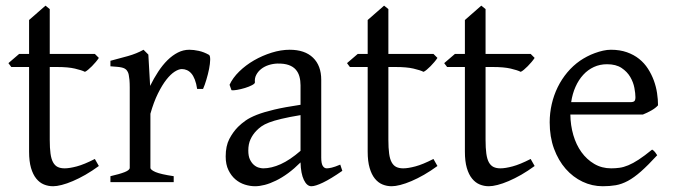

<svg xmlns="http://www.w3.org/2000/svg" viewBox="-20 -645 2390 680"><path d="M330.1 -57.1Q306.2 -39.6 282.7 -26.1Q259.3 -12.7 238 -3.7Q216.8 5.4 198.7 10Q180.7 14.6 168 14.6Q150.9 14.6 135.5 8.3Q120.1 2 108.4 -12.5Q96.7 -26.9 89.8 -50.3Q83 -73.7 83 -107.9V-407.7H20L9.8 -421.4L47.9 -454.1H83V-574.2L141.1 -625L156.2 -612.8V-454.1H315.9L330.1 -439.9Q325.7 -433.1 319.1 -425.3Q312.5 -417.5 305.7 -410.6Q298.8 -403.8 292.2 -398.2Q285.6 -392.6 280.8 -390.6Q269 -396.5 245.1 -402.1Q221.2 -407.7 181.6 -407.7H156.2V-149.9Q156.2 -120.6 158.9 -101.1Q161.6 -81.5 168 -70.1Q174.3 -58.6 184.3 -53.7Q194.3 -48.8 209 -48.8Q226.1 -48.8 252 -55.7Q277.8 -62.5 315.9 -82Z M720.2 -450.7Q724.6 -447.8 724.4 -433.6Q724.1 -419.4 720.5 -400.9Q716.8 -382.3 710.9 -362.8Q705.1 -343.3 699.2 -330.1H678.2Q675.3 -349.6 669.9 -363.3Q664.6 -377 657.5 -385Q650.4 -393.1 641.8 -396.7Q633.3 -400.4 624 -400.4Q613.3 -400.4 598.9 -391.4Q584.5 -382.3 569.3 -363Q554.2 -343.8 539.3 -313.7Q524.4 -283.7 512.7 -242.2V-50.8Q512.7 -43.5 531 -35.6Q549.3 -27.8 595.2 -21V0H371.1V-21Q403.3 -28.3 421.4 -35.4Q439.5 -42.5 439.5 -50.8V-335Q439.5 -351.1 438.5 -362.1Q437.5 -373 436 -379.9Q434.6 -386.7 432.4 -390.6Q430.2 -394.5 428.2 -397Q424.8 -400.4 420.7 -402.6Q416.5 -404.8 409.9 -406.2Q403.3 -407.7 394 -408.4Q384.8 -409.2 371.1 -410.2V-429.7Q402.8 -438 433.3 -446.5Q463.9 -455.1 488.3 -468.8L505.4 -451.7L511.7 -340.8Q524.9 -367.7 540.3 -391.1Q555.7 -414.6 573.2 -431.9Q590.8 -449.2 610.1 -459Q629.4 -468.8 650.4 -468.8Q666 -468.8 684.1 -464.8Q702.1 -460.9 720.2 -450.7Z M912.1 -48.8Q941.4 -48.8 974.4 -63.7Q1007.3 -78.6 1044.4 -110.8V-237.3Q1003.4 -230.5 976.8 -224.1Q950.2 -217.8 933.1 -211.2Q916 -204.6 905.8 -197.3Q895.5 -189.9 887.7 -181.6Q875 -168.5 867.2 -151.6Q859.4 -134.8 859.4 -111.8Q859.4 -92.3 865.2 -80.1Q871.1 -67.9 879.4 -60.8Q887.7 -53.7 896.7 -51.3Q905.8 -48.8 912.1 -48.8ZM1192.4 -40Q1150.9 -11.2 1123.8 1.7Q1096.7 14.6 1083 14.6Q1066.9 14.6 1056.2 -7.8Q1045.4 -30.3 1044.4 -69.8Q1022.5 -47.9 1000.5 -31.7Q978.5 -15.6 957.5 -5.4Q936.5 4.9 917.7 9.8Q898.9 14.6 883.3 14.6Q865.7 14.6 847.2 8.8Q828.6 2.9 813.7 -9.8Q798.8 -22.5 789.1 -42.5Q779.3 -62.5 779.3 -90.8Q779.3 -127.9 792.2 -152.8Q805.2 -177.7 823.2 -195.8Q835 -207.5 849.9 -218Q864.7 -228.5 889.4 -238.3Q914.1 -248 951.2 -256.8Q988.3 -265.6 1044.4 -273.9V-342.8Q1044.4 -359.4 1040.5 -373.8Q1036.6 -388.2 1027.3 -398.7Q1018.1 -409.2 1002.2 -414.8Q986.3 -420.4 962.4 -419.9Q946.8 -419.4 931.6 -414.6Q916.5 -409.7 905.3 -400.9Q894 -392.1 887.7 -380.1Q881.3 -368.2 882.8 -353.5Q883.3 -349.1 872.8 -343.5Q862.3 -337.9 847.9 -333.5Q833.5 -329.1 819.6 -326.7Q805.7 -324.2 799.8 -325.7L793 -344.7Q804.2 -369.1 827.1 -391.6Q850.1 -414.1 879.6 -431.2Q909.2 -448.2 942.1 -458.5Q975.1 -468.8 1005.9 -468.8Q1059.6 -468.8 1088.6 -440.7Q1117.7 -412.6 1117.7 -362.3V-86.9Q1117.7 -66.4 1123 -57.6Q1128.4 -48.8 1137.2 -48.8Q1144 -48.8 1154.8 -51.3Q1165.5 -53.7 1185.1 -62Z M1529.3 -57.1Q1505.4 -39.6 1481.9 -26.1Q1458.5 -12.7 1437.3 -3.7Q1416 5.4 1397.9 10Q1379.9 14.6 1367.2 14.6Q1350.1 14.6 1334.7 8.3Q1319.3 2 1307.6 -12.5Q1295.9 -26.9 1289.1 -50.3Q1282.2 -73.7 1282.2 -107.9V-407.7H1219.2L1209 -421.4L1247.1 -454.1H1282.2V-574.2L1340.3 -625L1355.5 -612.8V-454.1H1515.1L1529.3 -439.9Q1524.9 -433.1 1518.3 -425.3Q1511.7 -417.5 1504.9 -410.6Q1498 -403.8 1491.5 -398.2Q1484.9 -392.6 1480 -390.6Q1468.3 -396.5 1444.3 -402.1Q1420.4 -407.7 1380.9 -407.7H1355.5V-149.9Q1355.5 -120.6 1358.2 -101.1Q1360.8 -81.5 1367.2 -70.1Q1373.5 -58.6 1383.5 -53.7Q1393.6 -48.8 1408.2 -48.8Q1425.3 -48.8 1451.2 -55.7Q1477.1 -62.5 1515.1 -82Z M1873.5 -57.1Q1849.6 -39.6 1826.2 -26.1Q1802.7 -12.7 1781.5 -3.7Q1760.3 5.4 1742.2 10Q1724.1 14.6 1711.4 14.6Q1694.3 14.6 1679 8.3Q1663.6 2 1651.9 -12.5Q1640.1 -26.9 1633.3 -50.3Q1626.5 -73.7 1626.5 -107.9V-407.7H1563.5L1553.2 -421.4L1591.3 -454.1H1626.5V-574.2L1684.6 -625L1699.7 -612.8V-454.1H1859.4L1873.5 -439.9Q1869.1 -433.1 1862.5 -425.3Q1856 -417.5 1849.1 -410.6Q1842.3 -403.8 1835.7 -398.2Q1829.1 -392.6 1824.2 -390.6Q1812.5 -396.5 1788.6 -402.1Q1764.6 -407.7 1725.1 -407.7H1699.7V-149.9Q1699.7 -120.6 1702.4 -101.1Q1705.1 -81.5 1711.4 -70.1Q1717.8 -58.6 1727.8 -53.7Q1737.8 -48.8 1752.4 -48.8Q1769.5 -48.8 1795.4 -55.7Q1821.3 -62.5 1859.4 -82Z M2129.9 -417.5Q2104.5 -417.5 2083.3 -407.7Q2062 -397.9 2045.7 -380.1Q2029.3 -362.3 2018.3 -337.6Q2007.3 -313 2002.9 -283.2H2211.9Q2223.1 -283.2 2226.8 -286.9Q2230.5 -290.5 2230.5 -300.8Q2230.5 -314 2226.8 -333.7Q2223.1 -353.5 2212.2 -372.3Q2201.2 -391.1 2181.4 -404.3Q2161.6 -417.5 2129.9 -417.5ZM2310.5 -272Q2301.8 -262.2 2287.1 -253.9Q2272.5 -245.6 2256.8 -239.3H2000Q2000.5 -201.2 2010.5 -166.7Q2020.5 -132.3 2039.3 -106.2Q2058.1 -80.1 2084.7 -64.5Q2111.3 -48.8 2144.5 -48.8Q2159.7 -48.8 2174.1 -50.8Q2188.5 -52.7 2205.1 -59.6Q2221.7 -66.4 2241.9 -79.6Q2262.2 -92.8 2289.6 -115.2Q2295.9 -111.8 2300.5 -105.5Q2305.2 -99.1 2307.6 -95.2Q2274.9 -59.6 2250.2 -37.8Q2225.6 -16.1 2203.9 -4.4Q2182.1 7.3 2160.9 11Q2139.6 14.6 2114.7 14.6Q2077.1 14.6 2043.2 -1.5Q2009.3 -17.6 1983.4 -47.1Q1957.5 -76.7 1942.1 -118.4Q1926.8 -160.2 1926.8 -211.9Q1926.8 -244.6 1934.1 -276.4Q1941.4 -308.1 1955.3 -336.4Q1969.2 -364.7 1989.3 -388.7Q2009.3 -412.6 2034.7 -430.2Q2045.4 -437.5 2058.8 -444.6Q2072.3 -451.7 2086.9 -457Q2101.6 -462.4 2116 -465.6Q2130.4 -468.8 2143.6 -468.8Q2175.3 -468.8 2200.2 -460Q2225.1 -451.2 2243.7 -436.3Q2262.2 -421.4 2274.9 -401.6Q2287.6 -381.8 2295.7 -359.9Q2303.7 -337.9 2307.1 -315.2Q2310.5 -292.5 2310.5 -272Z"/></svg>

Font: Gentium Kaktovik
Style: Regular
Weight: 400
Designer: J. Victor Gaultney and Annie Olsen
Foundry: SIL International
Version: Version 1.102; 2013; Maintenance release